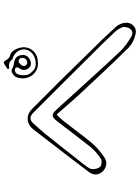

<svg xmlns="http://www.w3.org/2000/svg" viewBox="122 -872 755 1040"><g transform="rotate(-90 500.0 -351.5)"><path d="M694 -525Q663 -520 639 -533Q615 -546 603.5 -571Q592 -596 598 -626Q600 -637 605.5 -646Q611 -655 621 -661Q628 -665 634.5 -666.5Q641 -668 648 -664Q657 -658 666.5 -656Q676 -654 686 -652Q719 -646 722 -613Q727 -580 692 -565Q682 -561 672.5 -562Q663 -563 655 -570Q637 -588 643 -610Q645 -616 648.5 -621Q652 -626 654 -632Q659 -643 650 -647Q641 -651 637 -649Q624 -646 618.5 -633Q613 -620 613 -606Q613 -592 614 -585Q619 -567 638.5 -549Q658 -531 695 -538Q716 -542 732 -556Q748 -570 752 -590Q756 -612 744 -631Q732 -650 712 -658Q709 -660 705 -660.5Q701 -661 699 -663Q682 -687 652 -679Q651 -678 649.5 -680Q648 -682 648 -683Q645 -688 649 -690Q657 -696 667 -702Q679 -710 683.5 -709Q688 -708 695 -696Q700 -688 706.5 -682Q713 -676 722 -674Q737 -670 747 -655.5Q757 -641 761.5 -623.5Q766 -606 764 -592Q761 -567 744 -549Q727 -531 701 -526Q700 -526 698 -525.5Q696 -525 694 -525ZM666 -610Q659 -596 669 -587Q677 -579 689 -583Q707 -590 707 -608Q707 -624 694 -628Q683 -631 675 -621Q669 -617 666 -610ZM896 -59Q902 -27 881.5 -7Q861 13 829 3Q811 -1 793.5 -10.5Q776 -20 762 -33Q696 -100 631.5 -168.5Q567 -237 503 -306Q478 -333 453 -362.5Q428 -392 400 -423Q390 -413 381 -403.5Q372 -394 365 -385Q334 -346 305 -307Q276 -268 244 -230Q228 -211 207.5 -194Q187 -177 166 -163Q146 -150 124.5 -155Q103 -160 89 -176Q74 -196 75.5 -214.5Q77 -233 91 -251Q148 -325 204.5 -399.5Q261 -474 318 -547Q341 -577 373 -579.5Q405 -582 432 -554Q586 -402 736 -247Q807 -177 874 -103Q891 -84 896 -59ZM821 -19Q843 -6 858.5 -18.5Q874 -31 875 -62Q871 -69 866 -81Q861 -93 852 -102Q818 -139 783 -174.5Q748 -210 713 -245Q637 -322 561.5 -397.5Q486 -473 410 -549Q380 -579 353 -550Q340 -535 326 -520Q312 -505 299 -489Q257 -437 215.5 -384Q174 -331 132 -278Q125 -268 116 -256.5Q107 -245 105 -233Q103 -222 106.5 -208.5Q110 -195 117 -187Q123 -181 137 -179.5Q151 -178 158 -182Q176 -193 193.5 -208Q211 -223 225 -240Q260 -284 294.5 -329.5Q329 -375 363 -419Q382 -444 395 -444.5Q408 -445 427 -423Q442 -407 457 -390.5Q472 -374 487 -357Q550 -288 613.5 -218Q677 -148 741 -80Q758 -62 778.5 -47Q799 -32 821 -19Z"/></g></svg>

Font: Shizuru
Style: Regular
Weight: 400
Version: Version 1.000